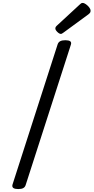

<svg xmlns="http://www.w3.org/2000/svg" viewBox="-20 -1274 637 1308"><path d="M104 14Q82 14 71.5 7Q61 0 65 -16L373 -973Q378 -987 390.5 -993.5Q403 -1000 425 -1000Q448 -1000 458 -993Q468 -986 463 -970L155 -14Q151 0 139 7Q127 14 104 14ZM395 -1043Q384 -1043 370.5 -1056.5Q357 -1070 357 -1080Q357 -1084 358.5 -1088Q360 -1092 366 -1098L523 -1243Q528 -1248 532.5 -1251Q537 -1254 543 -1254Q553 -1254 565.5 -1245Q578 -1236 587.5 -1224Q597 -1212 597 -1201Q597 -1194 594.5 -1189Q592 -1184 582 -1176L414 -1053Q408 -1049 403.5 -1046Q399 -1043 395 -1043Z"/></svg>

Font: Playwrite CZ
Style: Regular
Weight: 400
Designer: Veronika Burian, José Scaglione
Foundry: TypeTogether
Version: Version 1.002